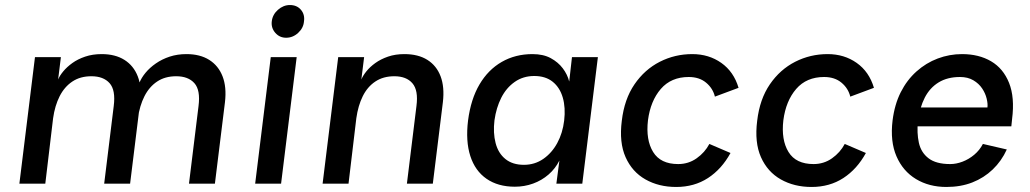

<svg xmlns="http://www.w3.org/2000/svg" viewBox="-20 -730 4092 763"><path d="M57 0 119 -503H222L211 -414Q217 -429 231.5 -446.5Q246 -464 267.5 -479.5Q289 -495 318.5 -505Q348 -515 384 -515Q438 -515 474.5 -492Q511 -469 527.5 -426.5Q544 -384 537 -324L497 0H394L432 -309Q440 -372 415.5 -399.5Q391 -427 343 -427Q299 -427 267.5 -406Q236 -385 217 -347.5Q198 -310 191 -260L160 0ZM731 0 769 -309Q777 -372 752.5 -399.5Q728 -427 680 -427Q636 -427 604.5 -406Q573 -385 554 -347.5Q535 -310 528 -260L534 -401Q542 -421 558.5 -441Q575 -461 599.5 -478Q624 -495 654.5 -505Q685 -515 721 -515Q775 -515 811.5 -492Q848 -469 864.5 -426.5Q881 -384 874 -324L834 0Z M1117 -580Q1091 -580 1074 -599.5Q1057 -619 1060 -645Q1063 -672 1084.5 -691Q1106 -710 1132 -710Q1160 -710 1176 -691Q1192 -672 1188 -645Q1186 -619 1165 -599.5Q1144 -580 1117 -580ZM994 0 1056 -503H1159L1097 0Z M1262 0 1324 -503H1427L1416 -414Q1422 -429 1436 -446.5Q1450 -464 1471.5 -479.5Q1493 -495 1522 -505Q1551 -515 1587 -515Q1642 -515 1678.5 -492Q1715 -469 1731 -426.5Q1747 -384 1740 -324L1700 0H1597L1635 -309Q1643 -371 1619 -399Q1595 -427 1547 -427Q1503 -427 1471.5 -406Q1440 -385 1421.5 -347.5Q1403 -310 1396 -260L1365 0Z M2026 12Q1959 12 1913.5 -19.5Q1868 -51 1849 -110Q1830 -169 1840 -251Q1851 -336 1885.5 -394.5Q1920 -453 1974 -484Q2028 -515 2096 -515Q2139 -515 2168.5 -499Q2198 -483 2216.5 -458.5Q2235 -434 2242 -406L2253 -503H2356L2294 0H2191L2203 -92Q2187 -60 2160 -36.5Q2133 -13 2098.5 -0.5Q2064 12 2026 12ZM2062 -75Q2105 -75 2139 -98.5Q2173 -122 2194.5 -161.5Q2216 -201 2222 -251Q2228 -302 2216.5 -342Q2205 -382 2176.5 -405Q2148 -428 2103 -428Q2059 -428 2025.5 -404.5Q1992 -381 1972 -341.5Q1952 -302 1945 -252Q1939 -202 1949.5 -161.5Q1960 -121 1988.5 -98Q2017 -75 2062 -75Z M2915 -381 2821 -346Q2813 -379 2786 -401.5Q2759 -424 2717 -424Q2647 -424 2606 -376.5Q2565 -329 2555 -252Q2546 -174 2575.5 -126Q2605 -78 2675 -78Q2716 -78 2748.5 -101Q2781 -124 2799 -158L2883 -122Q2848 -58 2793.5 -22.5Q2739 13 2667 13Q2598 13 2545 -17Q2492 -47 2466 -105.5Q2440 -164 2451 -250Q2461 -336 2501.5 -395Q2542 -454 2602 -484.5Q2662 -515 2731 -515Q2797 -515 2846.5 -480Q2896 -445 2915 -381Z M3453 -381 3359 -346Q3351 -379 3324 -401.5Q3297 -424 3255 -424Q3185 -424 3144 -376.5Q3103 -329 3093 -252Q3084 -174 3113.5 -126Q3143 -78 3213 -78Q3254 -78 3286.5 -101Q3319 -124 3337 -158L3421 -122Q3386 -58 3331.5 -22.5Q3277 13 3205 13Q3136 13 3083 -17Q3030 -47 3004 -105.5Q2978 -164 2989 -250Q2999 -336 3039.5 -395Q3080 -454 3140 -484.5Q3200 -515 3269 -515Q3335 -515 3384.5 -480Q3434 -445 3453 -381Z M3741 13Q3672 13 3620 -18.5Q3568 -50 3542.5 -109Q3517 -168 3527 -251Q3535 -315 3559.5 -363.5Q3584 -412 3622 -446Q3660 -480 3706.5 -497.5Q3753 -515 3803 -515Q3870 -515 3918.5 -486.5Q3967 -458 3990 -400.5Q4013 -343 4002 -257L3999 -228H3612L3621 -303H3904Q3906 -317 3901 -338Q3896 -359 3883 -378.5Q3870 -398 3848 -411Q3826 -424 3795 -424Q3745 -424 3710 -402.5Q3675 -381 3655 -342Q3635 -303 3628 -249Q3623 -202 3631.5 -163Q3640 -124 3670 -101Q3700 -78 3756 -78Q3780 -78 3805 -87.5Q3830 -97 3851.5 -115Q3873 -133 3886 -158L3981 -136Q3960 -90 3925 -56.5Q3890 -23 3844 -5Q3798 13 3741 13Z"/></svg>

Font: Inclusive Sans Medium
Style: Italic
Weight: 500
Italic angle: -7°
Designer: Olivia King
Foundry: Olivia King
Version: Version 2.004